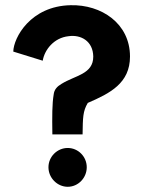

<svg xmlns="http://www.w3.org/2000/svg" viewBox="-20 -717 553 737"><path d="M297 -201C298 -266 298 -290 317 -322C403 -359 479 -398 479 -500C479 -627 369 -700 251 -697C97 -694 32 -572 31 -519L144 -484C151 -526 187 -572 243 -578C291 -585 337 -559 338 -500C338 -432 269 -428 216 -395C199 -385 188 -373 186 -354C180 -318 180 -272 181 -201ZM166 -75C166 -34 200 0 240 0C280 0 313 -34 313 -75C313 -116 280 -149 240 -149C200 -149 166 -116 166 -75Z"/></svg>

Font: Bluebird
Style: Regular
Weight: 400
Designer: Jasper
Foundry: Cannot Into Space Fonts
Version: Version 0.98